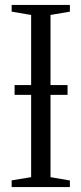

<svg xmlns="http://www.w3.org/2000/svg" viewBox="-20 -763 332 783"><path d="M107 -40.5V-702L27.5 -715.5V-743H265V-715.5L186 -702V-40.5L265 -27V0H27.5V-27.5ZM255.5 -416V-376H39.5V-416Z"/></svg>

Font: Merriweather 96pt Light
Style: Regular
Weight: 300
Version: Version 2.100